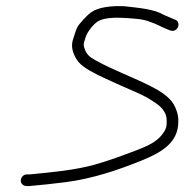

<svg xmlns="http://www.w3.org/2000/svg" viewBox="-20 -599 658 644"><path d="M49.7 6C49.1 16.6 58.1 25 68.7 25H78.7C122.9 21 157.6 17.5 200.4 12C292.3 0.1 378.6 -29.7 456.2 -61C513.9 -85.2 578.8 -116.1 578.1 -192C579.2 -214 570.2 -236.2 562.1 -250C546.2 -275.9 515.6 -294.4 487.2 -309C429.6 -338.6 358.8 -364.2 301.8 -396C279.6 -407.9 269.5 -417.1 263 -438C257.7 -451.4 263.7 -460.6 266.8 -473C272.7 -492.5 292.3 -516.5 307.6 -527C326.3 -539.1 364 -540.8 393.2 -539C422.1 -537.3 457.5 -536 479.6 -527C504.1 -519.5 521.6 -508 545.2 -499C551.6 -496.2 558.9 -493.5 567.1 -497.5C582.7 -505.1 582.8 -529 566.9 -533C556.4 -537.6 540.7 -544.2 529.8 -549C496.3 -568.7 449.2 -572 398.3 -578C356.5 -580.3 310.5 -575.5 286.2 -558C272.9 -549 246.2 -521 238.5 -506C231.5 -489.9 228.7 -478.2 223.2 -461C216.9 -433.5 230.4 -408.2 242.5 -392C260.2 -370.3 302.6 -349.7 332.6 -336L385.4 -312C424.6 -294.2 462 -280.8 493.6 -259C516.1 -244.7 540.9 -226.4 539 -190C539.8 -171.6 533.6 -160.3 523.2 -147C504.5 -123.2 477.3 -110.6 443.1 -97C402.7 -81.4 342.7 -59.3 300.5 -47.5C230.6 -28 158.7 -21.9 79.7 -14H69.7C59.1 -14 50.2 -4.6 49.7 6Z"/></svg>

Font: Just Breathe
Style: Obl1
Weight: 400
Foundry: Cannot Into Space Fonts
Version: Version 0.72